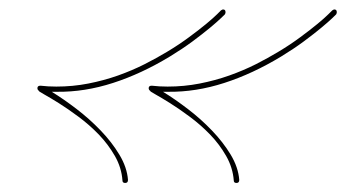

<svg xmlns="http://www.w3.org/2000/svg" viewBox="-20 -446 768 410"><path d="M247.4 -55.3Q241.5 -55.3 241.5 -60.5Q239.6 -87.9 225.3 -113Q210.9 -138 190.8 -158.9Q170.6 -179.7 147.8 -196.6Q125 -213.5 105.8 -225.6Q86.6 -237.6 74.2 -244.5Q61.8 -251.3 63.2 -252Q59.9 -253.9 59.9 -257.8Q59.9 -263 66.4 -263Q82.7 -261.1 100.3 -261.1Q135.4 -261.1 168.6 -267.6Q201.8 -274.1 232.1 -284.8Q262.4 -295.6 288.7 -308.9Q315.1 -322.3 336.6 -335.3Q362.6 -350.9 384.1 -366.9Q405.6 -382.8 420.6 -395.2Q435.5 -407.6 443.7 -415.7Q451.8 -423.8 451.8 -423.8Q453.1 -424.5 454.1 -425.1Q455.1 -425.8 456.4 -425.8Q461.6 -425.8 461.6 -419.9Q461.6 -418 460.3 -415.4Q460.3 -415.4 451.8 -407.2Q443.4 -399.1 428.1 -386.4Q412.8 -373.7 391.3 -357.7Q369.8 -341.8 343.1 -325.5Q281.9 -288.4 221.4 -268.9Q160.8 -249.3 101.6 -250H90.5Q115.9 -234.4 143.6 -213.2Q171.2 -192.1 195 -167.3Q218.8 -142.6 235 -115.6Q251.3 -88.5 253.3 -61.8Q253.3 -55.3 247.4 -55.3ZM485 -55.3Q479.2 -55.3 479.2 -60.5Q477.2 -87.9 462.9 -113Q448.6 -138 428.4 -158.9Q408.2 -179.7 385.4 -196.6Q362.6 -213.5 343.4 -225.6Q324.2 -237.6 311.8 -244.5Q299.5 -251.3 300.8 -252Q297.5 -253.9 297.5 -257.8Q297.5 -263 304 -263Q320.3 -261.1 337.9 -261.1Q373 -261.1 406.2 -267.6Q439.5 -274.1 469.7 -284.8Q500 -295.6 526.4 -308.9Q552.7 -322.3 574.2 -335.3Q600.3 -350.9 621.7 -366.9Q643.2 -382.8 658.2 -395.2Q673.2 -407.6 681.3 -415.7Q689.5 -423.8 689.5 -423.8Q690.8 -424.5 691.7 -425.1Q692.7 -425.8 694 -425.8Q699.2 -425.8 699.2 -419.9Q699.2 -418 697.9 -415.4Q697.9 -415.4 689.5 -407.2Q681 -399.1 665.7 -386.4Q650.4 -373.7 628.9 -357.7Q607.4 -341.8 580.7 -325.5Q519.5 -288.4 459 -268.9Q398.4 -249.3 339.2 -250H328.1Q353.5 -234.4 381.2 -213.2Q408.9 -192.1 432.6 -167.3Q456.4 -142.6 472.7 -115.6Q488.9 -88.5 490.9 -61.8Q490.9 -55.3 485 -55.3Z"/></svg>

Font: League Script
Style: League Script
Weight: 400
Foundry: Haley Fiege
Version: Version 1.001